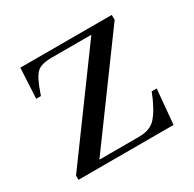

<svg xmlns="http://www.w3.org/2000/svg" viewBox="-102 -525 641 633"><g transform="rotate(-30 218.5 -208.0)"><path d="M27 -16 303 -393H152Q112 -393 96 -378Q79 -363 60 -307L58 -301H40L46 -416H394V-397L120 -23H267Q282 -23 287 -24Q318 -28 335 -47Q360 -75 382 -132H401L389 0H27Z"/></g></svg>

Font: New Athena Unicode
Style: Regular
Weight: 400
Designer: J. Rusten 1997; rev. by R. Hancock 2001, 2002, rev. by D. Mastronarde 2002-2021
Foundry: GreekKeys New Athena Unicode
Version: Version 5.008